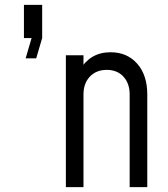

<svg xmlns="http://www.w3.org/2000/svg" viewBox="-20 -770 690 790"><path d="M85.5 -530 110 -613.5H78.5V-750H153.5V-613.5L129 -530ZM251 0V-542.5H323.5V-470L311 -484.5Q330 -518.5 361.5 -536.8Q393 -555 435 -555Q503 -555 544.5 -508Q586 -461 586 -381.5V0H513.5V-381.5Q513.5 -427 487.8 -454.8Q462 -482.5 419.5 -482.5Q376 -482.5 349.8 -454.8Q323.5 -427 323.5 -381.5V0Z"/></svg>

Font: Mohave Light
Style: Regular
Weight: 400
Version: Version 2.003